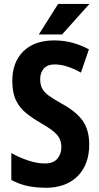

<svg xmlns="http://www.w3.org/2000/svg" viewBox="-20 -921 490 952"><path d="M388.7 -324.2Q422.4 -277.8 422.4 -204.1Q422.4 -106.9 366.2 -48.8Q337.4 -19.5 297.9 -4.9Q257.3 9.8 208 10.3Q207 9.8 206.1 9.8Q157.2 9.8 115.7 1Q75.2 -7.8 36.1 -28.8V-162.1Q76.7 -139.6 118.7 -125.5Q163.6 -110.4 203.1 -110.4Q243.7 -110.4 264.2 -133.8Q284.2 -157.2 284.2 -191.4Q284.2 -229 261.2 -254.4Q241.7 -276.9 180.7 -312Q140.6 -335 108.9 -360.8Q76.7 -387.2 59.1 -423.8Q41 -461.9 41 -520.5Q41 -612.8 96.2 -667Q151.4 -720.7 249 -720.7Q295.9 -720.7 339.4 -709Q381.8 -697.3 420.9 -676.3L381.3 -561Q308.6 -601.6 251 -601.6Q215.8 -601.6 197.3 -581.1Q179.2 -560.5 179.2 -528.3Q179.2 -502.4 188.5 -483.4Q197.8 -464.8 221.2 -447.3Q244.6 -430.2 286.6 -406.7Q355.5 -369.1 388.7 -324.2ZM268.1 -901.4H423.3L287.6 -750H172.4Z"/></svg>

Font: MAUL Condensed Bold
Style: Condensed Bold
Weight: 700
Designer: MAUL
Version: Version 1.0; 2020; ttfautohint (v1.8.3)